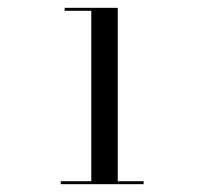

<svg xmlns="http://www.w3.org/2000/svg" viewBox="-20 -926 570 490"><path d="M213 -458.5V-898.5H145V-906H280.5V-458.5ZM135 -456V-463.5H346.5V-456Z"/></svg>

Font: Bodoni Moda 18pt Medium
Style: Regular
Weight: 500
Designer: Owen Earl
Foundry: indestructible type
Version: Version 2.004